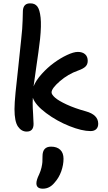

<svg xmlns="http://www.w3.org/2000/svg" viewBox="-20 -779 646 1151"><path d="M140.1 9.8Q108.4 9.8 87.6 -20.5Q66.9 -50.8 66.9 -125Q66.9 -160.2 73.2 -224.6Q79.6 -289.1 90.3 -383.8Q101.1 -478.5 106.9 -542Q114.7 -609.9 115.7 -658.4Q116.7 -707 117.2 -714.8Q120.1 -760.3 163.1 -758.8Q189.5 -758.8 203.9 -740Q218.3 -721.2 223.4 -673.6Q228.5 -626 220.2 -544.9Q211.4 -469.7 198 -380.6Q184.6 -291.5 181.2 -261.2Q195.3 -296.9 229.7 -335.2Q264.2 -373.5 303.2 -402.1Q342.3 -430.7 381.8 -449.2Q421.4 -467.8 446.8 -467.8Q474.1 -467.8 490 -453.9Q505.9 -439.9 505.9 -414.1Q505.9 -393.6 492.9 -380.4Q480 -367.2 448.2 -356Q388.2 -335 338.6 -292Q289.1 -249 289.1 -225.1Q289.1 -212.4 309.8 -193.8Q330.6 -175.3 379.4 -152.6Q428.2 -129.9 494.1 -111.8Q568.8 -91.3 568.8 -37.1Q568.8 -16.6 556.9 -4.9Q544.9 6.8 522.9 6.8Q471.2 6.8 396 -23.2Q320.8 -53.2 256.6 -101.1Q192.4 -148.9 176.8 -192.9Q175.8 -181.6 175.8 -161.1Q175.8 -134.3 178.5 -94.5Q181.2 -54.7 181.2 -36.1Q181.2 9.8 140.1 9.8ZM236.8 352.1Q198.2 352.1 198.2 319.8Q198.2 299.8 214.8 266.1Q224.1 245.6 228.8 225.1Q233.4 204.6 234.1 192.4Q234.9 180.2 234.9 157.2Q234.9 100.1 286.1 100.1Q321.3 100.1 341.1 118.9Q360.8 137.7 360.8 172.9Q360.8 209.5 347.2 248Q333.5 286.6 307.1 315.9Q277.8 352.1 236.8 352.1Z"/></svg>

Font: Shantell Sans Irregular
Style: Regular
Weight: 500
Designer: Stephen Nixon, Anya Danilova, Shantell Martin
Foundry: Arrow Type
Version: Version 1.006;[9816181b4]